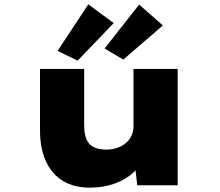

<svg xmlns="http://www.w3.org/2000/svg" viewBox="-20 -852 1012 883"><path d="M393 11Q322 11 271 -19Q220 -49 192 -108.5Q164 -168 164 -253V-535H367V-278Q367 -238 377 -213Q387 -188 410 -176Q433 -164 469 -164Q495 -164 517.5 -171.5Q540 -179 557.5 -193Q575 -207 584.5 -227.5Q594 -248 594 -273V-535H797V0H611L599 -108L637 -120Q626 -88 592.5 -57.5Q559 -27 508 -8Q457 11 393 11ZM547 -578 461 -629 620 -831 729 -735ZM337 -573 245 -618 386 -832 503 -746Z"/></svg>

Font: Lexend Tera Black
Style: Regular
Weight: 900
Version: Version 1.007